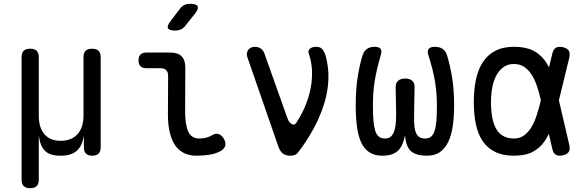

<svg xmlns="http://www.w3.org/2000/svg" viewBox="-20 -805 3040 1005"><path d="M138 180Q115 180 104 169Q93 158 93 135V-505Q93 -528 104 -539Q115 -550 138 -550Q161 -550 172 -539Q183 -528 183 -505V-200Q183 -137 212.5 -102.5Q242 -68 298 -68Q354 -68 385.5 -102.5Q417 -137 417 -200V-505Q417 -528 428 -539Q439 -550 462 -550Q485 -550 496 -539Q507 -528 507 -505V-34Q507 -12 496 -1Q485 10 463 10Q441 10 430 -1Q419 -12 419 -34V-85Q419 -95 419 -95Q419 -95 417 -85Q409 -40 381 -15Q353 10 297 10Q241 10 216 -15Q191 -40 185 -85Q183 -95 183 -95Q183 -95 183 -85V135Q183 158 172 169Q161 180 138 180Z M949 -224Q949 -152 965.5 -116Q982 -80 1024 -80Q1041 -80 1058 -84Q1075 -88 1090 -97Q1110 -109 1125.5 -103Q1141 -97 1152 -78Q1164 -58 1159 -42Q1154 -26 1136 -15Q1111 -1 1079 4.5Q1047 10 1009 10Q973 10 945 -3Q917 -16 898 -42.5Q879 -69 869 -110Q859 -151 859 -207L860 -408Q860 -428 850 -438Q840 -448 820 -448H746Q726 -448 715.5 -458.5Q705 -469 705 -489Q705 -509 715.5 -519.5Q726 -530 746 -530H870Q911 -530 930.5 -510.5Q950 -491 950 -450ZM950 -670Q940 -657 927 -651Q914 -645 898 -645Q866 -645 859.5 -657Q853 -669 873 -695L921 -758Q931 -772 944 -778.5Q957 -785 974 -785Q1008 -785 1014.5 -772Q1021 -759 1000 -733Z M1274 -508Q1271 -518 1272.5 -527Q1274 -536 1279 -543.5Q1284 -551 1293 -555.5Q1302 -560 1314 -560Q1332 -560 1345 -551Q1358 -542 1364 -525L1485 -185Q1493 -163 1507.5 -155.5Q1522 -148 1530 -161Q1558 -203 1577.5 -249.5Q1597 -296 1606 -343Q1615 -390 1613 -436.5Q1611 -483 1596 -525Q1593 -534 1595.5 -540.5Q1598 -547 1604 -551.5Q1610 -556 1618.5 -558Q1627 -560 1636 -560Q1659 -560 1670 -544Q1681 -528 1686 -508Q1701 -450 1699 -391Q1697 -332 1680 -273Q1663 -214 1633.5 -155Q1604 -96 1563 -38Q1549 -18 1537.5 -4Q1526 10 1500 10Q1475 10 1460 -2Q1445 -14 1437 -38Z M2256 -560Q2281 -560 2297 -549Q2313 -538 2320 -515Q2335 -467 2346 -402.5Q2357 -338 2357 -254Q2357 -194 2350 -145.5Q2343 -97 2326.5 -62.5Q2310 -28 2283 -9Q2256 10 2215 10Q2160 10 2132.5 -12.5Q2105 -35 2100 -98Q2089 -38 2061 -14Q2033 10 1981 10Q1940 10 1913 -8Q1886 -26 1870.5 -59.5Q1855 -93 1848.5 -142Q1842 -191 1842 -254Q1842 -339 1852.5 -403.5Q1863 -468 1878 -516Q1885 -538 1901 -549Q1917 -560 1941 -560Q1964 -560 1972 -549.5Q1980 -539 1973 -516Q1962 -478 1954 -444.5Q1946 -411 1941 -379Q1936 -347 1934 -316Q1932 -285 1932 -251Q1932 -208 1934.5 -176Q1937 -144 1943.5 -122.5Q1950 -101 1962.5 -90.5Q1975 -80 1994 -80Q2017 -80 2029 -93Q2041 -106 2046.5 -128.5Q2052 -151 2053 -181Q2054 -211 2053 -246L2051 -346Q2050 -370 2063.5 -382Q2077 -394 2101 -394Q2125 -394 2138 -382Q2151 -370 2150 -346L2148 -243Q2147 -203 2147.5 -172Q2148 -141 2153.5 -121Q2159 -101 2171 -90.5Q2183 -80 2206 -80Q2225 -80 2237 -90.5Q2249 -101 2255.5 -122.5Q2262 -144 2264.5 -176Q2267 -208 2267 -251Q2267 -285 2264.5 -316Q2262 -347 2257 -378Q2252 -409 2243.5 -442.5Q2235 -476 2223 -514Q2215 -537 2223.5 -548.5Q2232 -560 2256 -560Z M2960 -46Q2965 -23 2957 -10Q2949 3 2926 8Q2903 13 2889.5 5Q2876 -3 2871 -26L2810 -285Q2801 -325 2789 -359Q2777 -393 2760.5 -417.5Q2744 -442 2722 -456Q2700 -470 2670 -470Q2639 -470 2616.5 -454.5Q2594 -439 2579 -412Q2564 -385 2557 -348.5Q2550 -312 2550 -270H2460Q2460 -334 2471 -387Q2482 -440 2506.5 -478.5Q2531 -517 2571.5 -538.5Q2612 -560 2670 -560Q2730 -560 2768 -541.5Q2806 -523 2831 -489.5Q2856 -456 2871.5 -408.5Q2887 -361 2900 -303ZM2871 -524Q2876 -547 2889.5 -555Q2903 -563 2926 -558Q2949 -553 2957 -540Q2965 -527 2960 -504L2900 -257Q2886 -199 2870.5 -150Q2855 -101 2830.5 -65.5Q2806 -30 2768 -10Q2730 10 2670 10Q2612 10 2571.5 -10Q2531 -30 2506.5 -66.5Q2482 -103 2471 -154.5Q2460 -206 2460 -270H2550Q2550 -228 2556 -193.5Q2562 -159 2575.5 -133.5Q2589 -108 2612.5 -94Q2636 -80 2670 -80Q2700 -80 2722 -95.5Q2744 -111 2760.5 -137.5Q2777 -164 2788.5 -199.5Q2800 -235 2810 -275Z"/></svg>

Font: Maple Mono
Style: Regular
Weight: 400
Monospace: yes
Designer: subframe7536
Version: Version 7.300